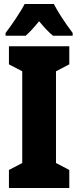

<svg xmlns="http://www.w3.org/2000/svg" viewBox="-20 -947 394 967"><path d="M251 -927H104C87 -892 35 -815 8 -781V-767H109C126 -781 149 -806 177 -840C204 -807 227 -783 247 -767H346V-781C306 -834 274 -883 251 -927ZM329 0V-91L262 -126V-588L329 -623V-714H25V-623L92 -588V-126L25 -91V0Z"/></svg>

Font: Noto Sans Armenian ExtraCondensed Black
Style: Regular
Weight: 900
Width: 2
Designer: Monotype Design Team
Foundry: Monotype Imaging Inc.
Version: Version 2.008